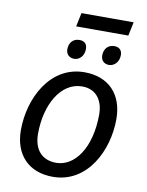

<svg xmlns="http://www.w3.org/2000/svg" viewBox="-92 -902 747 975"><g transform="rotate(10 281.5 -414.0)"><path d="M248 8C426 8 516 -174 516 -336C516 -464 441 -543 316 -543C139 -543 48 -362 48 -198C48 -71 124 8 248 8ZM253 -65C180 -65 137 -112 137 -195C137 -345 207 -470 317 -470C397 -470 426 -406 426 -346C426 -170 347 -65 253 -65ZM502 -765 517 -836H248L233 -765ZM252 -601C277 -601 302 -623 302 -660C302 -684 290 -700 262 -700C227 -700 209 -674 209 -643C209 -616 227 -601 252 -601ZM431 -601C456 -601 482 -623 482 -660C482 -684 469 -700 442 -700C407 -700 389 -674 389 -643C389 -616 407 -601 431 -601Z"/></g></svg>

Font: BC Sans
Style: Italic
Weight: 400
Italic angle: -12°
Designer: Monotype Design Team
Designer: Province of B.C.
Foundry: Monotype Imaging Inc.
Version: Version 2.000;GOOG;noto-source:20170915:90ef993387c0